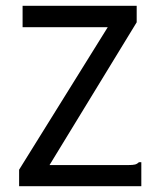

<svg xmlns="http://www.w3.org/2000/svg" viewBox="-20 -643 540 663"><path d="M46 -57 352 -549H58V-623H452V-566L151 -73H423Q439 -73 446.5 -75Q454 -77 460 -83H468V0H46Z"/></svg>

Font: Inconsolata Medium
Style: Regular
Weight: 500
Monospace: yes
Designer: Raph Levien, Cyreal, Brenton Simpson
Foundry: Raph Levien, Cyreal, Google
Version: Version 3.001; ttfautohint (v1.8.2.53-6de2)